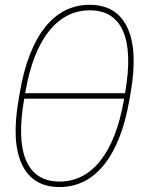

<svg xmlns="http://www.w3.org/2000/svg" viewBox="-20 -755 574 783"><path d="M222.7 7.8Q113.8 7.8 69.8 -83.7Q25.9 -175.3 55.7 -348.1L61 -379.4Q90.8 -552.2 163.8 -643.8Q236.8 -735.4 345.7 -735.4Q454.6 -735.4 498.8 -643.8Q543 -552.2 513.2 -379.4L507.8 -348.1Q478 -175.3 404.8 -83.7Q331.5 7.8 222.7 7.8ZM82.5 -375H489.7L490.7 -379.4Q519 -543 481.9 -627.9Q444.8 -712.9 346.2 -712.9Q247.6 -712.9 179.7 -627.9Q111.8 -543 83.5 -379.4ZM222.7 -14.6Q321.3 -14.6 389.2 -99.6Q457 -184.6 485.4 -348.1L486.3 -352.5H79.1L78.1 -348.1Q49.8 -184.6 86.9 -99.6Q124 -14.6 222.7 -14.6Z"/></svg>

Font: Inter Display Thin
Style: Italic
Weight: 100
Italic angle: -9.39999°
Designer: Rasmus Andersson
Foundry: rsms
Version: Version 4.000;git-a52131595